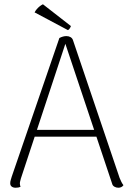

<svg xmlns="http://www.w3.org/2000/svg" viewBox="-20 -870 610 899"><path d="M291 -701Q302 -701 310.5 -696Q319 -691 322 -681L540 -37Q544 -27 548.5 -18Q553 -9 558 -3Q554 3 548 6Q542 9 534 9Q524 9 515.5 4Q507 -1 505 -10L280 -683H292L78 -35Q77 -30 75 -23.5Q73 -17 73 -11Q73 -7 74 -2.5Q75 2 76 5Q71 7 65.5 8Q60 9 53 9Q41 9 34 3Q27 -3 28 -14Q28 -20 30.5 -28Q33 -36 35 -43L258 -692Q275 -701 291 -701ZM136 -262H444V-230H136ZM142 -812Q146 -820 152.5 -827.5Q159 -835 166 -840.5Q173 -846 181 -850L312 -748Q311 -744 307 -737.5Q303 -731 298 -729Z"/></svg>

Font: Arima ExtraLight
Style: Regular
Weight: 250
Designer: Joana Correia and Natanael Gama
Foundry: NDISCOVER
Version: Version 1.101;gftools[0.9.23]